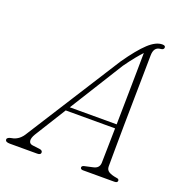

<svg xmlns="http://www.w3.org/2000/svg" viewBox="-155 -819 888 932"><g transform="rotate(20 289.0 -353.0)"><path d="M95 -83Q81.5 -60.5 84 -46.2Q86.5 -32 103 -30L140 -25.5Q155.5 -23.5 155.5 -12Q155.5 0 137 0H-4.5Q-28 0 -28 -13.5Q-28 -24.5 -4.5 -28.5Q12.5 -31 28.5 -42.2Q44.5 -53.5 59 -78.5L364.5 -559Q417 -634.5 455.5 -670.2Q494 -706 527 -706Q543 -706 543 -696Q543 -683.5 526 -682.5Q492 -680 491.5 -636.5Q491 -602 490.2 -543.5Q489.5 -485 488.2 -415.2Q487 -345.5 486.2 -276Q485.5 -206.5 485 -149.2Q484.5 -92 484.5 -60.5Q484.5 -42.5 498.5 -34Q512.5 -25.5 538 -21.5Q552 -20.5 552 -11Q552 0 535.5 0H372.5Q368 0 364 -2.5Q360 -5 360 -10Q360 -18 371.5 -21L414.5 -30.5Q445.5 -36.5 447 -64.5Q447.5 -91.5 448.5 -139Q449.5 -186.5 450.5 -244.5H195.5ZM382 -543 209 -265.5H451Q452 -332 453.2 -402.2Q454.5 -472.5 455.2 -534Q456 -595.5 456.5 -636Q444.5 -623.5 425 -599.8Q405.5 -576 382 -543Z"/></g></svg>

Font: Fraunces 9pt Soft Thin
Style: Italic
Weight: 100
Italic angle: -16°
Version: Version 1.000;[b76b70a41]